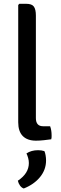

<svg xmlns="http://www.w3.org/2000/svg" viewBox="-20 -756 332 1038"><path d="M251 -73.5Q259 -52 259 -24Q259 -18.5 258.8 -13Q258.5 -7.5 257 -3Q240.5 -0.5 217 2Q193.5 4.5 174.5 4.5Q128 4.5 103.2 -20.5Q78.5 -45.5 78.5 -95V-729L84.5 -735.5H121.5Q152.5 -735.5 163.2 -720.2Q174 -705 174 -672V-117.5Q174 -95.5 183.8 -84.5Q193.5 -73.5 213 -73.5ZM220 61Q224 69 226.5 83.5Q229 98 229 111.5Q229 161.5 196.5 201.2Q164 241 108.5 263Q96.5 259 88 247Q79.5 235 76.5 221Q136 181.5 136 125.5Q136 112 132.2 98.2Q128.5 84.5 123 73.5Q149 56 186 56Q204.5 56 220 61Z"/></svg>

Font: Signika Negative
Style: Regular
Weight: 400
Designer: Anna Giedry
Foundry: Anna Giedry
Version: Version 2.001